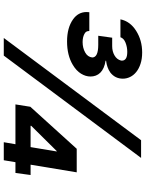

<svg xmlns="http://www.w3.org/2000/svg" viewBox="102 -875 773 1017"><g transform="rotate(90 488.5 -366.5)"><path d="M199.6 -335.2Q127.1 -335.2 82.7 -366.8Q43.7 -394.2 43.7 -438.9Q43.7 -445.7 44.7 -453.1H144.2Q144.2 -444.2 147.5 -437.9Q150.9 -431.5 160.2 -426.8Q177.6 -417.6 202.8 -417.6Q233.7 -417.6 257.8 -431.1Q281.6 -444.2 284.4 -468.4Q284.4 -500.4 217.7 -500.4H169.4L179.7 -574.2H224.4Q252.1 -574.2 273.1 -586.3Q295.1 -598.7 300.8 -621.1L301.1 -626.8Q301.1 -639.2 290.1 -646.7Q279.1 -654.1 254.6 -654.1Q229.4 -654.1 206 -644.9Q183.2 -636 177.2 -617.9H82.4Q93 -669.4 143.1 -701Q193.5 -733 257.8 -733Q291.9 -733 317.8 -724.4Q343.8 -715.9 361.3 -701.7Q378.9 -687.5 387.8 -669Q396.7 -650.6 396.7 -630.7Q396.7 -589.5 364 -564.3Q338.4 -546.2 301.8 -541.9V-539.1Q323.2 -535.9 339 -528.8Q354.8 -521.7 365.1 -511.2Q375.4 -500.7 380.3 -487.6Q385.3 -474.4 385.3 -459.5Q385.3 -433.6 370 -408.9Q354.8 -384.2 323.9 -365.8Q273.1 -335.2 199.6 -335.2ZM274.5 0H181.1L722.7 -727.3H816.4ZM828.8 0H733.3L744 -61.8H533L545.5 -140.6L768.1 -386.4H892.8L852.3 -142H907L896 -61.8H839.1ZM759.2 -142 782.3 -280.5H780.2L646.3 -145.2V-142Z"/></g></svg>

Font: Linik Sans
Style: Bold Italic
Weight: 700
Italic angle: 9°
Designer: Fonts by Rasmus Andersson / Changes by Cristiano Sobral with parts from Marc Monis
Foundry: rsms
Version: Version 3.020; ttfautohint (v1.6)